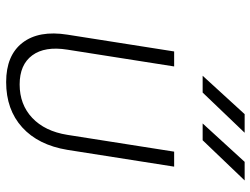

<svg xmlns="http://www.w3.org/2000/svg" viewBox="-118 -708 835 640"><g transform="rotate(90 300.0 -387.5)"><path d="M253 10Q164 10 122 -44.5Q80 -99 95 -194L151 -550H201L145 -194Q133 -119 164 -77Q195 -35 261 -35Q328 -35 372.5 -77Q417 -119 429 -194L485 -550H535L479 -194Q463 -97 404 -43.5Q345 10 253 10ZM391 -645 519 -785H581L447 -645ZM232 -645 360 -785H422L288 -645Z"/></g></svg>

Font: JetBrains Mono NL Thin
Style: Italic
Weight: 100
Italic angle: -9°
Monospace: yes
Designer: Philipp Nurullin, Konstantin Bulenkov
Foundry: JetBrains
Version: Version 2.305; ttfautohint (v1.8.4.7-5d5b)